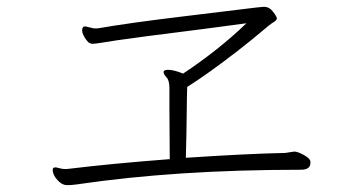

<svg xmlns="http://www.w3.org/2000/svg" viewBox="-20 -613 1040 561"><path d="M812 -166H809Q705 -164 523 -152Q525 -223 525.5 -276.5Q526 -330 527 -359Q586 -396 674 -464Q720 -500 744.5 -521Q769 -542 779 -548Q789 -554 789 -559Q789 -564 778 -578.5Q767 -593 752 -593H749Q735 -592 695.5 -587Q656 -582 506.5 -564Q357 -546 265 -530Q259 -530 254 -530L229 -536Q220 -536 220 -524Q220 -512 234 -494Q241 -485 250.5 -485Q260 -485 320 -495Q373 -503 572 -528Q646 -538 700 -545Q619 -467 515 -398Q488 -409 471 -409Q458 -409 458 -402.5Q458 -396 466.5 -387Q475 -378 475 -356V-297Q475 -251 476 -148Q306 -135 183 -120L173 -119Q162 -119 153.5 -121.5Q145 -124 142 -124Q134 -124 134 -117Q134 -99 154 -81Q164 -72 176.5 -72Q189 -72 203 -74Q493 -117 859 -117Q887 -117 887 -137V-141Q886 -150 869 -159.5Q852 -169 842 -170H839Z"/></svg>

Font: LXGW WenKai TC Light
Style: Regular
Weight: 300
Designer: LXGW / Fontworks Inc.
Foundry: LXGW / Fontworks Inc.
Version: Version 1.330